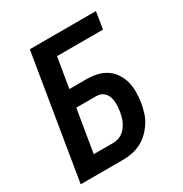

<svg xmlns="http://www.w3.org/2000/svg" viewBox="-171 -863 942 991"><g transform="rotate(-30 300.0 -367.5)"><path d="M25 0 146 -735H540L524 -634H250L220 -455H323Q355 -455 385 -448Q415 -441 439 -425Q463 -409 479.5 -384Q496 -359 503.5 -330Q511 -301 510.5 -269.5Q510 -238 505 -206Q500 -179 492 -152.5Q484 -126 468 -101.5Q452 -77 431 -56.5Q410 -36 383.5 -23Q357 -10 330 -5Q303 0 276 0ZM161 -101H275Q290 -101 305 -105Q320 -109 332.5 -118Q345 -127 354.5 -139.5Q364 -152 371 -166Q378 -180 381.5 -194Q385 -208 388 -223Q390 -237 391 -252Q392 -267 391 -281Q390 -295 385.5 -308.5Q381 -322 372 -332.5Q363 -343 350.5 -348.5Q338 -354 323 -354H203Z"/></g></svg>

Font: Iosevka Aile Oblique
Style: Bold
Weight: 700
Italic angle: -9°
Designer: Belleve Invis
Foundry: Belleve Invis
Version: Version 31.1.0; ttfautohint (v1.8.4)